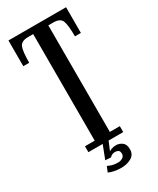

<svg xmlns="http://www.w3.org/2000/svg" viewBox="-215 -765 809 983"><g transform="rotate(-30 189.0 -273.0)"><path d="M87.5 0V-35H145V-665H115.5Q74.5 -665 64.2 -639.8Q54 -614.5 54 -548H19V-700H359.5V-548H324.5Q324.5 -614.5 314.5 -639.8Q304.5 -665 263.5 -665H234.5V-35H293.5V0ZM195 154Q169 154 148.8 149Q128.5 144 121 139.5L134 108Q139.5 111.5 155.8 116.8Q172 122 193 122Q208.5 122 220.5 114.2Q232.5 106.5 232.5 92.5Q232.5 77 224.5 72Q216.5 67 206 67Q186.5 67 174.5 81L141.5 79L172 0H207L185 52.5Q187 49.5 199 44.5Q211 39.5 227 39.5Q246 39.5 262.8 51.5Q279.5 63.5 279.5 93Q279.5 125 253.5 139.5Q227.5 154 195 154Z"/></g></svg>

Font: Imbue 10pt Medium
Style: Regular
Weight: 500
Designer: Tyler Finck
Foundry: Etcetera Type Company
Version: Version 1.102; ttfautohint (v1.8.3)